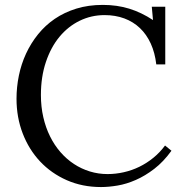

<svg xmlns="http://www.w3.org/2000/svg" viewBox="-20 -736 739 772"><path d="M400.4 -675.3Q347.2 -675.3 300.5 -652.6Q253.9 -629.9 219.2 -588.1Q184.6 -546.4 164.6 -486.8Q144.5 -427.2 144.5 -354Q144.5 -306.6 154.1 -264.9Q163.6 -223.1 181.2 -187.7Q198.7 -152.3 223.1 -124.3Q247.6 -96.2 277.3 -76.7Q307.1 -57.1 341.3 -46.6Q375.5 -36.1 412.6 -36.1Q445.3 -36.1 477.8 -43.5Q510.3 -50.8 540.3 -65.4Q570.3 -80.1 596.7 -101.6Q623 -123 643.6 -150.9L669.4 -129.9Q637.2 -85.4 600.3 -57.1Q563.5 -28.8 526.1 -12.5Q488.8 3.9 452.9 10Q417 16.1 386.2 16.1Q311 16.1 248.5 -11.5Q186 -39.1 141.1 -86.9Q96.2 -134.8 71.3 -199.5Q46.4 -264.2 46.4 -338.9Q46.4 -385.7 55.9 -432.1Q65.4 -478.5 84.7 -520.3Q104 -562 132.8 -597.9Q161.6 -633.8 200.2 -660.2Q238.8 -686.5 287.1 -701.4Q335.4 -716.3 393.6 -716.3Q450.2 -716.3 499.5 -701.2Q548.8 -686 595.2 -655.3L590.3 -709H644.5V-477.1H608.4Q603 -523.9 586.2 -560.8Q569.3 -597.7 542.7 -623Q516.1 -648.4 480 -661.9Q443.8 -675.3 400.4 -675.3Z"/></svg>

Font: Lora
Style: Regular
Weight: 400
Designer: Olga Karpushina, Alexei Vanyashin
Foundry: Cyreal (www.cyreal.org, a@cyreal.org)
Version: Version 1.014